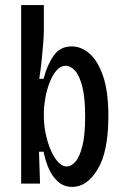

<svg xmlns="http://www.w3.org/2000/svg" viewBox="-20 -720 487 753"><path d="M264 13Q230 13 207 -8Q184 -29 170.5 -60.5Q157 -92 151 -125H133L137 0H63V-700H152V-604Q152 -583 149.5 -550Q147 -517 143 -480Q139 -443 134 -411H151Q164 -463 189.5 -500.5Q215 -538 261 -538Q299 -538 331.5 -509.5Q364 -481 384.5 -421Q405 -361 405 -265Q405 -125 363 -56Q321 13 264 13ZM242 -67Q259 -67 275.5 -85.5Q292 -104 303 -147Q314 -190 314 -263Q314 -336 303 -379.5Q292 -423 274.5 -442.5Q257 -462 238 -462Q217 -462 201 -443Q185 -424 174 -395Q163 -366 157.5 -334Q152 -302 152 -277V-263Q152 -231 159 -196.5Q166 -162 178.5 -132.5Q191 -103 207.5 -85Q224 -67 242 -67Z"/></svg>

Font: Bricolage Grotesque 12pt Condensed
Style: Regular
Weight: 400
Width: 3
Designer: Mathieu Triay
Foundry: Atelier Triay
Version: Version 1.001; ttfautohint (v1.8.4.7-5d5b);gftools[0.9.33.de